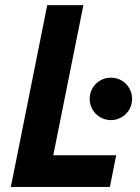

<svg xmlns="http://www.w3.org/2000/svg" viewBox="-20 -740 556 760"><path d="M167 -719.7H310.1L190.9 -125.5H439.9L415 0H22.9ZM335 -348.6Q335 -371.6 346.2 -390.9Q357.4 -410.2 376.7 -421.4Q396 -432.6 418.9 -432.6Q441.9 -432.6 461.2 -421.4Q480.5 -410.2 491.7 -390.9Q502.9 -371.6 502.9 -348.6Q502.9 -325.7 491.7 -306.4Q480.5 -287.1 461.2 -275.9Q441.9 -264.6 418.9 -264.6Q396 -264.6 376.7 -275.9Q357.4 -287.1 346.2 -306.4Q335 -325.7 335 -348.6Z"/></svg>

Font: Reddit Sans Chocolate
Style: Bold Italic
Weight: 700
Italic angle: -11.25°
Designer: Stephen Hutchings
Version: Version 1.013